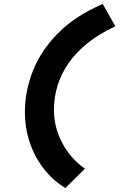

<svg xmlns="http://www.w3.org/2000/svg" viewBox="-20 -731 640 972"><path d="M311 221Q247 182 201 122.5Q155 63 130.5 -10.5Q106 -84 106 -164Q106 -269 146.5 -372Q187 -475 274 -563Q361 -651 500 -711L564 -598Q482 -560 423 -512.5Q364 -465 326.5 -410.5Q289 -356 271 -296.5Q253 -237 253 -175Q253 -87 295 -7.5Q337 72 410 123Z"/></svg>

Font: Red Hat Mono
Style: Italic
Weight: 400
Italic angle: -12°
Monospace: yes
Designer: Pentagram, MCKL
Foundry: MCKL
Version: Version 1.030